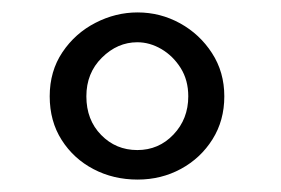

<svg xmlns="http://www.w3.org/2000/svg" viewBox="-20 -692 453 309"><path d="M201.5 -403Q162.5 -403 130.5 -419.8Q98.5 -436.5 79.2 -466.8Q60 -497 60 -537Q60 -577.5 80.5 -608Q101 -638.5 133.5 -655.2Q166 -672 201.5 -672Q238 -672 269.8 -654.5Q301.5 -637 321.2 -606.5Q341 -576 341 -537Q341 -498 322 -467.8Q303 -437.5 271.2 -420.2Q239.5 -403 201.5 -403ZM201 -450.5Q235.5 -450.5 259.2 -475.5Q283 -500.5 283 -537Q283 -563 270.8 -582.5Q258.5 -602 239.8 -613Q221 -624 201 -624Q169 -624 144 -599.2Q119 -574.5 119 -537Q119 -499 142.8 -474.8Q166.5 -450.5 201 -450.5Z"/></svg>

Font: Lucymar Sans
Style: Regular
Weight: 400
Foundry: The League of Moveable Type (original font) / Main changes by Cristiano Sobral with portions from Mirco Monsees
Version: Version 2.001;August 30, 2020;FontCreator 13.0.0.2681 64-bit